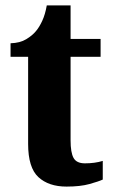

<svg xmlns="http://www.w3.org/2000/svg" viewBox="-20 -680 417 710"><path d="M226 10Q160 10 122 -25Q84 -60 84 -148V-470H19V-520Q54 -521 77 -535Q100 -549 113 -565Q125 -579 136 -602.5Q147 -626 153 -660H241V-536H352V-470H241V-161Q241 -116 252 -96Q263 -76 294 -76Q331 -76 360 -85V-16Q345 -9 311 0.5Q277 10 226 10Z"/></svg>

Font: Noto Serif Bengali Condensed ExtraBold
Style: Regular
Weight: 800
Width: 3
Designer: Juan Bruce, Universal Thirst, Indian Type Foundry and the Monotype Design Team.
Foundry: Monotype Imaging Inc.
Version: Version 2.003; ttfautohint (v1.8.4.7-5d5b)